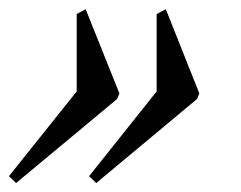

<svg xmlns="http://www.w3.org/2000/svg" viewBox="-26 -451 524 418"><path d="M183.5 -52.5 168 -67.5 315 -252V-420.5L335 -431L408 -247.5L403 -235.5ZM9 -52.5 -6.5 -67.5 141 -252V-420.5L160.5 -431L234 -247.5L229 -235.5Z"/></svg>

Font: Libre Caslon Text
Style: Italic
Weight: 400
Italic angle: -22.583°
Designer: Pablo Impallari, Rodrigo Fuenzalida, Katja Schimmel
Foundry: Pablo Impallari, Rodrigo Fuenzalida
Version: Version 2.000